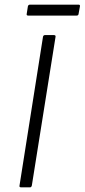

<svg xmlns="http://www.w3.org/2000/svg" viewBox="-20 -806 364 826"><path d="M71 0Q62 0 64 -8L165 -648Q167 -655 173 -655H212Q220 -655 219 -648L117 -8Q115 0 109 0ZM101 -739Q93 -739 95 -747L100 -779Q102 -786 109 -786H318Q325 -786 324 -779L318 -746Q317 -739 310 -739Z"/></svg>

Font: Sofia Sans Light
Style: Italic
Weight: 300
Italic angle: -9°
Version: Version 4.100-B